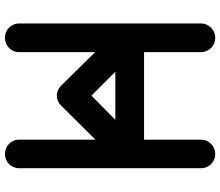

<svg xmlns="http://www.w3.org/2000/svg" viewBox="-77 -756 891 777"><g transform="rotate(-90 368.5 -367.5)"><path d="M76.2 0C76.2 16.1 81.5 29.8 92.8 41C104 52.2 117.7 58.1 133.8 58.1C149.9 58.1 163.6 52.2 174.8 41C186 29.8 191.9 16.1 191.9 0V-230H545.9V0C545.9 16.1 551.8 29.8 563 41C574.2 52.2 587.9 58.1 604 58.1C620.1 58.1 633.8 52.2 645 41C656.2 29.8 662.1 16.1 662.1 0V-735.8C662.1 -752 656.2 -765.1 645 -776.4C633.8 -787.6 620.1 -793 604 -793C587.9 -793 574.2 -787.6 563 -776.4C551.8 -765.1 545.9 -752 545.9 -735.8V-428.2L411.1 -564.9C388.2 -588.9 353 -588.9 330.1 -565.9L191.9 -426.8V-735.8C191.9 -752 186 -765.1 174.8 -776.4C163.6 -787.6 149.9 -793 133.8 -793C102.1 -793 76.2 -767.6 76.2 -735.8ZM370.1 -442.9 466.8 -346.2H272Z"/></g></svg>

Font: Nemoy
Style: Bold
Weight: 700
Designer: BSozoo
Foundry: BSozoo
Version: Version 001.000